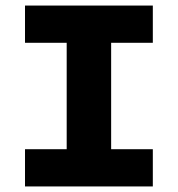

<svg xmlns="http://www.w3.org/2000/svg" viewBox="-20 -671 640 691"><path d="M70 0V-134H220V-517H70V-651H530V-517H380V-134H530V0Z"/></svg>

Font: Source Code Pro ExtraBold
Style: Regular
Weight: 800
Monospace: yes
Designer: Paul D. Hunt, Teo Tuominen
Foundry: Adobe Systems Incorporated
Version: Version 1.018;hotconv 1.0.116;makeotfexe 2.5.65601